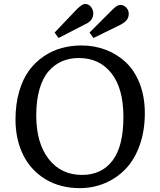

<svg xmlns="http://www.w3.org/2000/svg" viewBox="-20 -946 819 980"><path d="M278.8 -752 258.8 -779.8 376 -902.8Q390.6 -915.5 398.7 -920.7Q406.7 -925.8 415 -925.8Q432.6 -925.8 444.3 -910.6Q456.1 -895.5 456.1 -877.9Q456.1 -839.8 414.1 -821.8ZM457 -752 437 -779.8 555.2 -897.9Q578.1 -920.9 594.2 -920.9Q612.3 -920.9 624.8 -907Q637.2 -893.1 637.2 -876Q637.2 -856.4 626.5 -843.5Q615.7 -830.6 595.2 -819.8ZM387.2 14.2Q286.6 14.2 211.7 -31.5Q136.7 -77.1 97.9 -156Q59.1 -234.9 59.1 -335.9Q59.1 -414.6 77.9 -479Q96.7 -543.5 128.4 -586.4Q160.2 -629.4 203.6 -658.7Q247.1 -688 295.2 -700.9Q343.3 -713.9 396 -713.9Q461.9 -713.9 519.8 -691.9Q577.6 -669.9 622.6 -627.7Q667.5 -585.4 693.4 -518.6Q719.2 -451.7 719.2 -368.2Q719.2 -278.3 693.1 -205.1Q667 -131.8 621.8 -84.5Q576.7 -37.1 516.4 -11.5Q456.1 14.2 387.2 14.2ZM398.9 -53.2Q499 -53.2 554.4 -126.5Q609.9 -199.7 609.9 -349.1Q609.9 -494.6 548.6 -572.3Q487.3 -649.9 382.8 -649.9Q335 -649.9 296.1 -633.1Q257.3 -616.2 227.5 -581.8Q197.8 -547.4 181.4 -490.2Q165 -433.1 165 -356.9Q165 -216.8 228 -135Q291 -53.2 398.9 -53.2Z"/></svg>

Font: Literata Book
Style: Regular
Weight: 400
Designer: Latin by Veronika Burian and Jose Scaglione. Greek by Irene Vlachou. Cyrillic by Vera Evstafieva
Foundry: TypeTogether
Version: Version 2.003;PS 002.003;hotconv 1.0.88;makeotf.lib2.5.64775